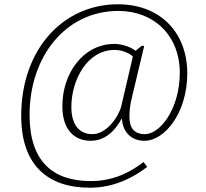

<svg xmlns="http://www.w3.org/2000/svg" viewBox="-20 -734 961 896"><path d="M399 142C517 142 606 91 667 45L650 22C594 65 515 111 404 111C226 111 118 19 118 -198C118 -471 287 -683 532 -683C699 -683 819 -568 819 -394C819 -229 729 -108 656 -108C606 -108 584 -138 584 -187C584 -214 586 -242 597 -285L653 -520H641L613 -497C591 -514 551 -529 514 -529C369 -529 271 -393 271 -239C271 -125 330 -77 403 -77C480 -77 524 -137 547 -179H549C553 -120 590 -77 655 -77C748 -77 854 -207 854 -392C854 -578 732 -714 530 -714C279 -714 79 -509 79 -193C79 33 199 142 399 142ZM411 -108C353 -108 313 -148 313 -235C313 -358 385 -501 515 -501C553 -501 586 -484 600 -470L546 -239C535 -192 479 -108 411 -108Z"/></svg>

Font: Noto Serif Lao ExtraLight
Style: Regular
Weight: 200
Designer: Monotype Design Team
Foundry: Monotype Imaging Inc.
Version: Version 2.003